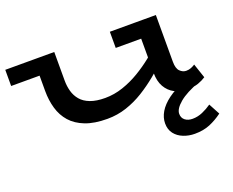

<svg xmlns="http://www.w3.org/2000/svg" viewBox="-119 -671 1392 1149"><g transform="rotate(-20 577.0 -97.0)"><path d="M481 14Q398 14 341.5 -8Q285 -30 251 -68.5Q217 -107 202 -159Q187 -211 187 -270V-471H318V-289Q318 -253 327 -220.5Q336 -188 357.5 -162.5Q379 -137 417 -122.5Q455 -108 511 -108Q569 -108 625 -127Q681 -146 732 -176.5Q783 -207 826.5 -242Q870 -277 903 -309V-207Q862 -168 814.5 -129Q767 -90 714.5 -57.5Q662 -25 603.5 -5.5Q545 14 481 14ZM6 -368V-471H294V-368ZM989 12Q946 12 910.5 -6.5Q875 -25 854.5 -61Q834 -97 834 -150V-471H965V-173Q965 -130 983 -112.5Q1001 -95 1022 -95Q1039 -95 1053 -100.5Q1067 -106 1079 -114L1110 -22Q1089 -8 1061 2Q1033 12 989 12ZM672 -368V-471H947V-368ZM942 277Q904 277 870 263.5Q836 250 815.5 223.5Q795 197 795 158Q795 121 816 85.5Q837 50 880 18Q923 -14 987 -37L1069 -5Q982 27 938 64Q894 101 894 133Q894 159 912.5 173.5Q931 188 960 188Q993 188 1024 174.5Q1055 161 1082 142L1120 213Q1081 242 1039 259.5Q997 277 942 277Z"/></g></svg>

Font: BioRhyme Expanded SemiBold
Style: Regular
Weight: 600
Width: 7
Designer: Aoife Mooney
Foundry: Aoife Mooney Type
Version: Version 1.600;gftools[0.9.33]